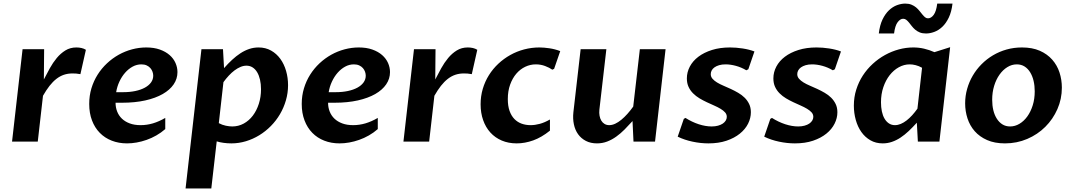

<svg xmlns="http://www.w3.org/2000/svg" viewBox="-20 -793 6004 1075"><path d="M106.4 -517.6H227.1Q226.6 -474.6 226.3 -432.9Q226.1 -391.1 225.6 -348.1Q241.2 -378.9 258.8 -410.6Q276.4 -442.4 297.9 -468.3Q319.3 -494.1 346.2 -510.7Q373 -527.3 407.7 -527.3Q422.4 -527.3 436.3 -524.2Q450.2 -521 460.9 -514.2L430.2 -377.9Q417 -380.4 406.5 -381.1Q396 -381.8 385.7 -381.8Q359.9 -381.8 337.6 -374.3Q315.4 -366.7 295.7 -351.3Q275.9 -335.9 257.3 -312.3Q238.8 -288.6 220.7 -256.8L191.4 0H47.4Z M691.4 9.8Q644.5 9.8 605.7 -5.4Q566.9 -20.5 538.8 -49.1Q510.7 -77.6 495.1 -118.7Q479.5 -159.7 479.5 -210.9Q479.5 -257.3 491.9 -298.6Q504.4 -339.8 526.6 -375Q548.8 -410.2 579.1 -438.5Q609.4 -466.8 644.8 -486.6Q680.2 -506.3 719.5 -516.8Q758.8 -527.3 798.8 -527.3Q842.3 -527.3 875 -515.6Q907.7 -503.9 929.7 -484.6Q951.7 -465.3 962.6 -440.4Q973.6 -415.5 973.6 -389.2Q973.6 -352.1 952.4 -320.8Q931.2 -289.6 891.1 -266.6Q851.1 -243.7 793.5 -230.7Q735.8 -217.8 663.6 -217.8H627Q627 -191.4 636 -168.5Q645 -145.5 662.6 -128.7Q680.2 -111.8 706.3 -102.1Q732.4 -92.3 767.1 -92.3Q802.2 -92.3 836.2 -102.3Q870.1 -112.3 905.3 -132.8V-70.3Q881.8 -49.8 855.2 -34.7Q828.6 -19.5 800.8 -9.8Q772.9 0 745.1 4.9Q717.3 9.8 691.4 9.8ZM771.5 -432.6Q745.6 -432.6 722.4 -419.9Q699.2 -407.2 680.4 -385.7Q661.6 -364.3 648.4 -335.9Q635.3 -307.6 630.4 -276.9H669.4Q706.5 -276.9 737.5 -283.4Q768.6 -290 791 -302.2Q813.5 -314.5 825.7 -331.5Q837.9 -348.6 837.9 -369.1Q837.9 -379.9 834 -391.1Q830.1 -402.3 822 -411.6Q814 -420.9 801.3 -426.8Q788.6 -432.6 771.5 -432.6Z M1234.4 -411.6Q1256.8 -437 1279.8 -458.3Q1302.7 -479.5 1326.4 -494.9Q1350.1 -510.3 1375.2 -518.8Q1400.4 -527.3 1427.7 -527.3Q1466.8 -527.3 1497.6 -510Q1528.3 -492.7 1549.6 -463.4Q1570.8 -434.1 1581.8 -395.8Q1592.8 -357.4 1592.8 -315.9Q1592.8 -272.5 1580.8 -231.2Q1568.8 -189.9 1547.6 -153.8Q1526.4 -117.7 1496.8 -87.6Q1467.3 -57.6 1431.9 -35.9Q1396.5 -14.2 1356.7 -2.2Q1316.9 9.8 1275.4 9.8Q1253.4 9.8 1231.9 6.8Q1210.4 3.9 1193.4 -1.5L1163.1 262.2H1019L1107.9 -517.6H1228.5ZM1205.1 -103.5Q1224.1 -93.3 1244.4 -89.1Q1264.6 -85 1280.3 -85Q1314.9 -85 1344.5 -101.1Q1374 -117.2 1395.5 -145.5Q1417 -173.8 1429.2 -211.9Q1441.4 -250 1441.4 -293.5Q1441.4 -322.8 1435.8 -346.9Q1430.2 -371.1 1419.7 -388.7Q1409.2 -406.2 1394 -415.8Q1378.9 -425.3 1359.9 -425.3Q1343.3 -425.3 1326.4 -418.2Q1309.6 -411.1 1293.2 -398.9Q1276.9 -386.7 1261 -369.6Q1245.1 -352.5 1231 -333Z M1881.3 9.8Q1834.5 9.8 1795.7 -5.4Q1756.8 -20.5 1728.8 -49.1Q1700.7 -77.6 1685.1 -118.7Q1669.4 -159.7 1669.4 -210.9Q1669.4 -257.3 1681.9 -298.6Q1694.3 -339.8 1716.6 -375Q1738.8 -410.2 1769 -438.5Q1799.3 -466.8 1834.7 -486.6Q1870.1 -506.3 1909.4 -516.8Q1948.7 -527.3 1988.8 -527.3Q2032.2 -527.3 2064.9 -515.6Q2097.7 -503.9 2119.6 -484.6Q2141.6 -465.3 2152.6 -440.4Q2163.6 -415.5 2163.6 -389.2Q2163.6 -352.1 2142.3 -320.8Q2121.1 -289.6 2081.1 -266.6Q2041 -243.7 1983.4 -230.7Q1925.8 -217.8 1853.5 -217.8H1816.9Q1816.9 -191.4 1825.9 -168.5Q1835 -145.5 1852.5 -128.7Q1870.1 -111.8 1896.2 -102.1Q1922.4 -92.3 1957 -92.3Q1992.2 -92.3 2026.1 -102.3Q2060.1 -112.3 2095.2 -132.8V-70.3Q2071.8 -49.8 2045.2 -34.7Q2018.6 -19.5 1990.7 -9.8Q1962.9 0 1935.1 4.9Q1907.2 9.8 1881.3 9.8ZM1961.4 -432.6Q1935.5 -432.6 1912.4 -419.9Q1889.2 -407.2 1870.4 -385.7Q1851.6 -364.3 1838.4 -335.9Q1825.2 -307.6 1820.3 -276.9H1859.4Q1896.5 -276.9 1927.5 -283.4Q1958.5 -290 1981 -302.2Q2003.4 -314.5 2015.6 -331.5Q2027.8 -348.6 2027.8 -369.1Q2027.8 -379.9 2023.9 -391.1Q2020 -402.3 2012 -411.6Q2003.9 -420.9 1991.2 -426.8Q1978.5 -432.6 1961.4 -432.6Z M2297.9 -517.6H2418.5Q2418 -474.6 2417.7 -432.9Q2417.5 -391.1 2417 -348.1Q2432.6 -378.9 2450.2 -410.6Q2467.8 -442.4 2489.3 -468.3Q2510.7 -494.1 2537.6 -510.7Q2564.5 -527.3 2599.1 -527.3Q2613.8 -527.3 2627.7 -524.2Q2641.6 -521 2652.3 -514.2L2621.6 -377.9Q2608.4 -380.4 2597.9 -381.1Q2587.4 -381.8 2577.1 -381.8Q2551.3 -381.8 2529.1 -374.3Q2506.8 -366.7 2487.1 -351.3Q2467.3 -335.9 2448.7 -312.3Q2430.2 -288.6 2412.1 -256.8L2382.8 0H2238.8Z M3059.1 -61.5Q3011.7 -23.4 2965.1 -6.8Q2918.5 9.8 2873 9.8Q2826.7 9.8 2789.3 -6.1Q2752 -22 2725.6 -51Q2699.2 -80.1 2685.1 -120.4Q2670.9 -160.6 2670.9 -209Q2670.9 -254.4 2683.1 -295.7Q2695.3 -336.9 2717.5 -372.3Q2739.7 -407.7 2770.3 -436.3Q2800.8 -464.8 2837.2 -485.1Q2873.5 -505.4 2915 -516.4Q2956.5 -527.3 3000 -527.3Q3024.9 -527.3 3056.2 -522.7Q3087.4 -518.1 3116.7 -506.8L3082.5 -407.7L3072.3 -402.8Q3056.6 -414.1 3032.2 -423.3Q3007.8 -432.6 2980 -432.6Q2949.2 -432.6 2920.9 -419.2Q2892.6 -405.8 2870.8 -380.4Q2849.1 -355 2836.2 -319.1Q2823.2 -283.2 2823.2 -238.3Q2823.2 -199.7 2833 -172.1Q2842.8 -144.5 2860.1 -126.7Q2877.4 -108.9 2900.6 -100.6Q2923.8 -92.3 2950.7 -92.3Q2975.6 -92.3 3002.4 -99.6Q3029.3 -106.9 3059.1 -124Z M3647.5 0H3526.9L3521.5 -115.2Q3499.5 -90.8 3477.1 -68.1Q3454.6 -45.4 3430.4 -28.1Q3406.2 -10.7 3379.6 -0.5Q3353 9.8 3322.3 9.8Q3286.6 9.8 3260 -4.2Q3233.4 -18.1 3216.6 -41.7Q3199.7 -65.4 3193.1 -97.2Q3186.5 -128.9 3190.4 -164.6L3231 -517.6H3375L3335.9 -178.7Q3334 -160.6 3336.9 -144.8Q3339.8 -128.9 3346.9 -117.2Q3354 -105.5 3365.2 -98.9Q3376.5 -92.3 3391.1 -92.3Q3407.2 -92.3 3424.6 -100.3Q3441.9 -108.4 3459 -122.6Q3476.1 -136.7 3492.9 -155.5Q3509.8 -174.3 3525.4 -196.3L3562.5 -517.6H3706.5Z M3808.6 -127.4 3817.9 -132.8Q3854 -109.9 3892.1 -97.4Q3930.2 -85 3964.8 -85Q3984.4 -85 4000.2 -89.4Q4016.1 -93.8 4026.9 -101.1Q4037.6 -108.4 4043.5 -118.2Q4049.3 -127.9 4049.3 -138.7Q4049.3 -152.8 4039.8 -163.6Q4030.3 -174.3 4014.4 -183.8Q3998.5 -193.4 3978.5 -202.1Q3958.5 -210.9 3937.5 -220.7Q3916.5 -230.5 3896.5 -242.4Q3876.5 -254.4 3860.6 -270.3Q3844.7 -286.1 3835.2 -306.6Q3825.7 -327.1 3825.7 -354Q3825.7 -388.7 3842.3 -420.2Q3858.9 -451.7 3890.1 -475.3Q3921.4 -499 3966.3 -513.2Q4011.2 -527.3 4067.4 -527.3Q4101.1 -527.3 4137.9 -521.7Q4174.8 -516.1 4204.1 -504.9L4169.9 -405.3L4158.7 -399.4Q4130.9 -416 4100.3 -424.3Q4069.8 -432.6 4042.5 -432.6Q4022 -432.6 4006.3 -428Q3990.7 -423.3 3980.2 -415.8Q3969.7 -408.2 3964.6 -398.4Q3959.5 -388.7 3959.5 -377.9Q3959.5 -363.3 3969.2 -352.1Q3979 -340.8 3994.6 -331.3Q4010.3 -321.8 4030.5 -313.2Q4050.8 -304.7 4071.8 -294.9Q4092.8 -285.2 4113 -273.4Q4133.3 -261.7 4148.9 -246.3Q4164.6 -231 4174.3 -210.9Q4184.1 -190.9 4184.1 -164.6Q4184.1 -131.8 4168.5 -100.6Q4152.8 -69.3 4122.3 -44.7Q4091.8 -20 4047.6 -5.1Q4003.4 9.8 3946.3 9.8Q3902.8 9.8 3857.7 0.2Q3812.5 -9.3 3774.4 -27.8Z M4293 -127.4 4302.2 -132.8Q4338.4 -109.9 4376.5 -97.4Q4414.6 -85 4449.2 -85Q4468.8 -85 4484.6 -89.4Q4500.5 -93.8 4511.2 -101.1Q4522 -108.4 4527.8 -118.2Q4533.7 -127.9 4533.7 -138.7Q4533.7 -152.8 4524.2 -163.6Q4514.6 -174.3 4498.8 -183.8Q4482.9 -193.4 4462.9 -202.1Q4442.9 -210.9 4421.9 -220.7Q4400.9 -230.5 4380.9 -242.4Q4360.8 -254.4 4345 -270.3Q4329.1 -286.1 4319.6 -306.6Q4310.1 -327.1 4310.1 -354Q4310.1 -388.7 4326.7 -420.2Q4343.3 -451.7 4374.5 -475.3Q4405.8 -499 4450.7 -513.2Q4495.6 -527.3 4551.8 -527.3Q4585.4 -527.3 4622.3 -521.7Q4659.2 -516.1 4688.5 -504.9L4654.3 -405.3L4643.1 -399.4Q4615.2 -416 4584.7 -424.3Q4554.2 -432.6 4526.9 -432.6Q4506.3 -432.6 4490.7 -428Q4475.1 -423.3 4464.6 -415.8Q4454.1 -408.2 4449 -398.4Q4443.8 -388.7 4443.8 -377.9Q4443.8 -363.3 4453.6 -352.1Q4463.4 -340.8 4479 -331.3Q4494.6 -321.8 4514.9 -313.2Q4535.2 -304.7 4556.2 -294.9Q4577.1 -285.2 4597.4 -273.4Q4617.7 -261.7 4633.3 -246.3Q4648.9 -231 4658.7 -210.9Q4668.5 -190.9 4668.5 -164.6Q4668.5 -131.8 4652.8 -100.6Q4637.2 -69.3 4606.7 -44.7Q4576.2 -20 4532 -5.1Q4487.8 9.8 4430.7 9.8Q4387.2 9.8 4342 0.2Q4296.9 -9.3 4258.8 -27.8Z M5142.6 -413.6Q5124.5 -423.8 5106.7 -428.2Q5088.9 -432.6 5073.7 -432.6Q5041.5 -432.6 5012.5 -416.5Q4983.4 -400.4 4961.2 -372.1Q4939 -343.8 4925.8 -304.9Q4912.6 -266.1 4912.6 -220.2Q4912.6 -192.9 4917.5 -169.4Q4922.4 -146 4932.4 -128.9Q4942.4 -111.8 4957 -102.1Q4971.7 -92.3 4990.7 -92.3Q5006.8 -92.3 5023.2 -99.1Q5039.6 -106 5055.7 -118.4Q5071.8 -130.9 5087.2 -147.7Q5102.5 -164.6 5116.7 -184.6ZM5239.7 0H5119.1L5113.3 -106Q5090.3 -80.6 5067.9 -59.3Q5045.4 -38.1 5022.2 -22.7Q4999 -7.3 4974.1 1.2Q4949.2 9.8 4922.4 9.8Q4883.3 9.8 4853.3 -7.6Q4823.2 -24.9 4802.7 -54Q4782.2 -83 4771.5 -121.3Q4760.7 -159.7 4760.7 -201.7Q4760.7 -249 4774.2 -291.5Q4787.6 -334 4811 -370.1Q4834.5 -406.2 4866.5 -435.5Q4898.4 -464.8 4935.3 -485.1Q4972.2 -505.4 5012.5 -516.4Q5052.7 -527.3 5093.3 -527.3Q5124.5 -527.3 5153.8 -520.5Q5183.1 -513.7 5211.9 -501L5299.8 -528.8ZM5164.6 -605.5Q5144 -605.5 5129.4 -611.6Q5114.7 -617.7 5104 -627Q5093.3 -636.2 5085.2 -646.7Q5077.1 -657.2 5069.6 -666.5Q5062 -675.8 5054.4 -681.9Q5046.9 -688 5036.6 -688Q5020.5 -688 5005.9 -668.7Q4991.2 -649.4 4985.8 -605.5H4900.4Q4905.8 -651.9 4921.1 -683.8Q4936.5 -715.8 4957.5 -735.6Q4978.5 -755.4 5002.4 -764.2Q5026.4 -772.9 5048.3 -772.9Q5068.4 -772.9 5083.3 -766.8Q5098.1 -760.7 5109.1 -751.5Q5120.1 -742.2 5128.4 -731.7Q5136.7 -721.2 5144.3 -711.9Q5151.9 -702.6 5159.2 -696.5Q5166.5 -690.4 5175.8 -690.4Q5193.4 -690.4 5207.8 -710Q5222.2 -729.5 5227.5 -772.9H5313Q5307.6 -726.6 5292.2 -694.6Q5276.9 -662.6 5255.9 -642.8Q5234.9 -623 5210.9 -614.3Q5187 -605.5 5164.6 -605.5Z M5606.9 9.8Q5548.8 9.8 5506.8 -8.8Q5464.8 -27.3 5437.5 -58.3Q5410.2 -89.4 5397 -129.9Q5383.8 -170.4 5383.8 -214.4Q5383.8 -255.9 5395 -295.4Q5406.2 -335 5426.5 -369.6Q5446.8 -404.3 5475.6 -433.3Q5504.4 -462.4 5539.8 -483.4Q5575.2 -504.4 5616.2 -515.9Q5657.2 -527.3 5702.1 -527.3Q5759.8 -527.3 5801.8 -508.8Q5843.8 -490.2 5871.3 -459Q5898.9 -427.7 5912.1 -387.2Q5925.3 -346.7 5925.3 -302.2Q5925.3 -238.8 5900.4 -182.1Q5875.5 -125.5 5832.5 -82.8Q5789.6 -40 5731.4 -15.1Q5673.3 9.8 5606.9 9.8ZM5635.7 -85Q5663.1 -85 5688 -99.9Q5712.9 -114.7 5731.9 -141.1Q5751 -167.5 5762.2 -203.4Q5773.4 -239.3 5773.4 -281.7Q5773.4 -312.5 5767.1 -339.8Q5760.7 -367.2 5748 -387.9Q5735.4 -408.7 5716.6 -420.7Q5697.8 -432.6 5672.9 -432.6Q5645 -432.6 5620.1 -417.2Q5595.2 -401.9 5576.2 -375Q5557.1 -348.1 5546.1 -312Q5535.2 -275.9 5535.2 -234.4Q5535.2 -202.6 5541.7 -175.5Q5548.3 -148.4 5561.3 -128.2Q5574.2 -107.9 5592.8 -96.4Q5611.3 -85 5635.7 -85Z"/></svg>

Font: Proza Libre
Style: SemiBold Italic
Weight: 600
Designer: Jasper de Waard
Foundry: Jasper de Waard
Version: Version 1.000; ttfautohint (v1.4.1.8-43bc)